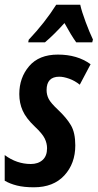

<svg xmlns="http://www.w3.org/2000/svg" viewBox="-27 -786 415 816"><path d="M164 -606Q202 -638 247 -688Q276 -635 297 -606H365L368 -618Q354 -647 337 -692.5Q320 -738 314 -766H212Q164 -690 95 -617L93 -606ZM293 -168Q293 -222 274.5 -253.5Q256 -285 220 -319Q189 -348 180 -365.5Q171 -383 171 -403Q171 -460 225 -460Q243 -460 267 -451.5Q291 -443 312 -426L358 -513Q302 -554 219 -554Q139 -554 97 -505Q55 -456 55 -386Q55 -348 69.5 -315.5Q84 -283 121 -248Q153 -218 163 -197.5Q173 -177 173 -156Q173 -123 154 -106Q135 -89 104 -89Q44 -89 -7 -127V-18Q15 -5 45 2.5Q75 10 117 10Q200 10 246.5 -40.5Q293 -91 293 -168Z"/></svg>

Font: Noto Sans Display Condensed
Style: Bold Italic
Weight: 700
Width: 3
Designer: Monotype Design team
Foundry: Monotype Imaging Inc.
Version: 1.000